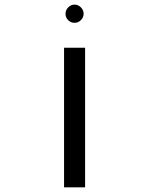

<svg xmlns="http://www.w3.org/2000/svg" viewBox="-20 -804 640 824"><path d="M254.9 -599.1H345.2V0H254.9ZM261.2 -745.1Q261.2 -760.3 272.7 -772.2Q284.2 -784.2 299.8 -784.2Q315.4 -784.2 327.1 -772.5Q338.9 -760.7 338.9 -745.1Q338.9 -729.5 327.4 -717.8Q315.9 -706.1 299.8 -706.1Q284.2 -706.1 272.7 -717.3Q261.2 -728.5 261.2 -745.1Z"/></svg>

Font: Courier New
Style: Regular
Weight: 400
Designer: Steve Matteson
Foundry: Ascender Corporation
Version: Version 2.00.3